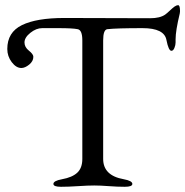

<svg xmlns="http://www.w3.org/2000/svg" viewBox="-20 -712 711 737"><path d="M227 -643 556 -642Q594 -642 614 -656Q621 -661 631.5 -671Q642 -681 649.5 -686.5Q657 -692 664 -692Q671 -692 671 -669Q671 -667 670.5 -664Q670 -661 670 -660Q654 -594 654 -561V-549Q654 -539 649.5 -528Q645 -517 638 -517Q627 -517 619 -558Q611 -604 527 -604Q428 -604 392 -600Q376 -598 376 -557V-102Q376 -38 455 -24Q488 -18 488 -6Q488 5 459 5Q431 5 397.5 2.5Q364 0 342 0Q318 0 280 2.5Q242 5 214 5Q185 5 185 -6Q185 -18 218 -24Q257 -31 276.5 -49Q296 -67 296 -102V-557Q296 -597 278 -600Q259 -604 204 -604H142Q119 -604 96.5 -586Q74 -568 74 -549Q74 -531 91 -517.5Q108 -504 108 -494Q108 -477 92 -464Q76 -451 62 -451Q42 -451 25 -473.5Q8 -496 8 -524Q8 -588 64 -615.5Q120 -643 227 -643Z"/></svg>

Font: EB Garamond SC 12
Style: Regular
Weight: 400
Version: Version 0.016 ; ttfautohint (v0.97) -l 8 -r 50 -G 200 -x 0 -